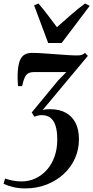

<svg xmlns="http://www.w3.org/2000/svg" viewBox="-60 -829 532 1098"><path d="M84 248.5Q48.5 248.5 18 241.5Q-12.5 234.5 -39.5 222L-31 192Q-8.5 200 15 204.2Q38.5 208.5 63 208.5Q106.5 208.5 143.5 191Q180.5 173.5 208.5 141.8Q236.5 110 252 66Q267.5 22 267.5 -30.5Q267.5 -80.5 257.2 -111.2Q247 -142 227.2 -156.2Q207.5 -170.5 178.5 -170.5Q168 -170.5 158 -168.2Q148 -166 136.5 -161.5L121.5 -186L272.5 -369L319.5 -417Q302 -417 277.8 -417Q253.5 -417 227.8 -417Q202 -417 178.2 -417Q154.5 -417 138 -417Q116.5 -417 103.2 -410.5Q90 -404 81.8 -386.8Q73.5 -369.5 66.5 -336.5H43Q41.5 -351 40.8 -375.2Q40 -399.5 42 -424.5Q45 -462.5 54.5 -484.8Q64 -507 80.8 -516.8Q97.5 -526.5 122.5 -526.5Q149 -526.5 183.8 -524.2Q218.5 -522 255.2 -519.2Q292 -516.5 324.8 -514.2Q357.5 -512 379.5 -512Q397.5 -512 406.8 -515Q416 -518 426 -526.5L442.5 -509.5L184 -200Q195 -203 205.2 -203.8Q215.5 -204.5 227.5 -204.5Q279.5 -204.5 316.2 -184.2Q353 -164 372.2 -125.8Q391.5 -87.5 391.5 -32.5Q391.5 26 368.8 76.8Q346 127.5 304.5 166Q263 204.5 206.8 226.5Q150.5 248.5 84 248.5ZM215.5 -583 135 -798.5 160 -809Q185 -780 211.8 -744.8Q238.5 -709.5 265.5 -673.5Q304.5 -707 343.2 -741.8Q382 -776.5 426.5 -809L453 -795.5L292.5 -583Z"/></svg>

Font: Merriweather 120pt SemiBold
Style: Italic
Weight: 600
Italic angle: -7.8°
Version: Version 2.101